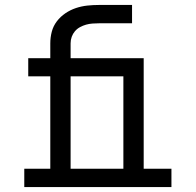

<svg xmlns="http://www.w3.org/2000/svg" viewBox="-20 -755 790 775"><path d="M78 0V-74H183V-447H94V-520H183V-580Q183 -604 189 -627Q195 -650 209.5 -669Q224 -688 244 -701.5Q264 -715 286.5 -722.5Q309 -730 332.5 -732.5Q356 -735 380 -735H513V-661H380Q367 -661 353.5 -660Q340 -659 327.5 -655.5Q315 -652 303 -645.5Q291 -639 282.5 -629Q274 -619 269.5 -606.5Q265 -594 265 -580V-520H457V-447H265V-74H396V0ZM354 0V-74H478V-447H367V-520H560V-74H672V0Z"/></svg>

Font: Iosevka Plex Etoile
Style: Regular
Weight: 400
Designer: Belleve Invis
Foundry: Belleve Invis
Version: Version 25.1.1; ttfautohint (v1.8.4)